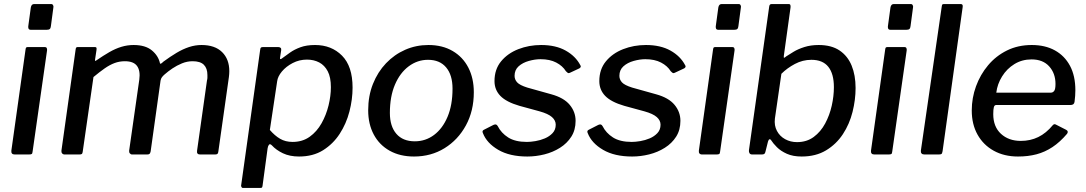

<svg xmlns="http://www.w3.org/2000/svg" viewBox="-20 -762 5357 947"><path d="M141 -16Q140 -5 136.5 -2.5Q133 0 121 0H53Q43 0 39 -5Q35 -10 36 -19L106 -518Q107 -526 109.5 -528Q112 -530 119 -530H201Q208 -530 210.5 -525Q213 -520 212 -513ZM231 -633Q230 -623 225.5 -619Q221 -615 210 -615H132Q123 -615 120.5 -621.5Q118 -628 120 -637L132 -725Q135 -742 148 -742H233Q239 -742 242 -736Q245 -730 243 -723Z M299 0Q291 0 286.5 -5.5Q282 -11 283 -19L353 -518Q354 -526 356.5 -528Q359 -530 365 -530H447Q454 -530 455.5 -527Q457 -524 456 -516L449 -469Q447 -457 455 -464Q490 -488 519.5 -505Q549 -522 578.5 -531Q608 -540 639 -540Q697 -540 729 -513.5Q761 -487 769 -450Q770 -446 774.5 -448.5Q779 -451 786 -458Q820 -483 851 -501.5Q882 -520 912.5 -530Q943 -540 974 -540Q1040 -540 1075.5 -505Q1111 -470 1111 -411Q1111 -404 1110.5 -397Q1110 -390 1109 -382L1057 -15Q1056 -6 1052.5 -3Q1049 0 1040 0H967Q949 0 952 -19L1001 -366Q1003 -372 1003 -379.5Q1003 -387 1003 -392Q1003 -425 985.5 -442.5Q968 -460 930 -460Q903 -460 877.5 -449.5Q852 -439 830.5 -424.5Q809 -410 792 -395Q784 -388 779 -381.5Q774 -375 772 -365L723 -15Q721 -6 717.5 -3Q714 0 705 0H632Q625 0 620.5 -5.5Q616 -11 617 -19L667 -369Q673 -413 656 -436.5Q639 -460 596 -460Q569 -460 545 -451Q521 -442 496 -424.5Q471 -407 441 -382L388 -14Q387 -5 383.5 -2.5Q380 0 370 0H299Z M1178 165Q1173 165 1170.5 159.5Q1168 154 1170 148L1263 -515Q1264 -525 1267 -527.5Q1270 -530 1280 -530H1351Q1359 -530 1363.5 -526.5Q1368 -523 1367 -515L1361 -476Q1360 -470 1364 -470.5Q1368 -471 1375 -477Q1390 -488 1411 -503Q1432 -518 1462 -529Q1492 -540 1534 -540Q1615 -540 1667 -487.5Q1719 -435 1719 -330Q1719 -272 1703.5 -212Q1688 -152 1655.5 -102Q1623 -52 1573.5 -21Q1524 10 1455 10Q1409 10 1375.5 -6Q1342 -22 1321 -45Q1312 -54 1307 -48.5Q1302 -43 1300 -31L1275 154Q1274 161 1272 163Q1270 165 1263 165H1178ZM1423 -62Q1472 -62 1507.5 -87.5Q1543 -113 1566 -154Q1589 -195 1600.5 -242Q1612 -289 1612 -332Q1612 -381 1596.5 -410.5Q1581 -440 1554.5 -454Q1528 -468 1494 -468Q1456 -468 1423.5 -451Q1391 -434 1370.5 -409.5Q1350 -385 1347 -361L1311 -121Q1335 -93 1361.5 -77.5Q1388 -62 1423 -62Z M2022 10Q1953 10 1902 -18.5Q1851 -47 1823.5 -98.5Q1796 -150 1796 -218Q1796 -289 1819.5 -348Q1843 -407 1884 -450Q1925 -493 1978.5 -516.5Q2032 -540 2093 -540Q2162 -540 2212.5 -510.5Q2263 -481 2290 -428.5Q2317 -376 2317 -307Q2317 -215 2278 -143.5Q2239 -72 2172.5 -31Q2106 10 2022 10ZM2026 -65Q2079 -65 2121 -96.5Q2163 -128 2187.5 -186Q2212 -244 2212 -325Q2212 -392 2180.5 -429.5Q2149 -467 2091 -467Q2039 -467 1996 -435Q1953 -403 1928 -344.5Q1903 -286 1903 -205Q1903 -139 1935 -102Q1967 -65 2026 -65Z M2581 10Q2494 10 2437.5 -23Q2381 -56 2362 -105Q2356 -117 2367 -122L2414 -146Q2421 -149 2426 -148Q2431 -147 2435 -140Q2452 -106 2486.5 -84Q2521 -62 2579 -62Q2597 -62 2621 -66Q2645 -70 2667.5 -79.5Q2690 -89 2705.5 -105.5Q2721 -122 2721 -147Q2721 -168 2702.5 -184.5Q2684 -201 2641 -213L2542 -240Q2477 -259 2448 -289Q2419 -319 2419 -362Q2419 -420 2451.5 -459.5Q2484 -499 2536.5 -519.5Q2589 -540 2649 -540Q2721 -540 2770 -512.5Q2819 -485 2842 -441Q2845 -437 2844.5 -433Q2844 -429 2838 -425L2791 -403Q2785 -400 2781.5 -402Q2778 -404 2771 -411Q2755 -437 2723.5 -453.5Q2692 -470 2646 -470Q2619 -470 2588.5 -461.5Q2558 -453 2538 -435Q2518 -417 2518 -388Q2518 -370 2530.5 -356Q2543 -342 2581 -330L2699 -297Q2761 -280 2790 -245Q2819 -210 2819 -166Q2819 -121 2798 -88Q2777 -55 2742 -33Q2707 -11 2665 -0.5Q2623 10 2581 10Z M3098 10Q3011 10 2954.5 -23Q2898 -56 2879 -105Q2873 -117 2884 -122L2931 -146Q2938 -149 2943 -148Q2948 -147 2952 -140Q2969 -106 3003.5 -84Q3038 -62 3096 -62Q3114 -62 3138 -66Q3162 -70 3184.5 -79.5Q3207 -89 3222.5 -105.5Q3238 -122 3238 -147Q3238 -168 3219.5 -184.5Q3201 -201 3158 -213L3059 -240Q2994 -259 2965 -289Q2936 -319 2936 -362Q2936 -420 2968.5 -459.5Q3001 -499 3053.5 -519.5Q3106 -540 3166 -540Q3238 -540 3287 -512.5Q3336 -485 3359 -441Q3362 -437 3361.5 -433Q3361 -429 3355 -425L3308 -403Q3302 -400 3298.5 -402Q3295 -404 3288 -411Q3272 -437 3240.5 -453.5Q3209 -470 3163 -470Q3136 -470 3105.5 -461.5Q3075 -453 3055 -435Q3035 -417 3035 -388Q3035 -370 3047.5 -356Q3060 -342 3098 -330L3216 -297Q3278 -280 3307 -245Q3336 -210 3336 -166Q3336 -121 3315 -88Q3294 -55 3259 -33Q3224 -11 3182 -0.5Q3140 10 3098 10Z M3532 -16Q3531 -5 3527.5 -2.5Q3524 0 3512 0H3444Q3434 0 3430 -5Q3426 -10 3427 -19L3497 -518Q3498 -526 3500.5 -528Q3503 -530 3510 -530H3592Q3599 -530 3601.5 -525Q3604 -520 3603 -513ZM3622 -633Q3621 -623 3616.5 -619Q3612 -615 3601 -615H3523Q3514 -615 3511.5 -621.5Q3509 -628 3511 -637L3523 -725Q3526 -742 3539 -742H3624Q3630 -742 3633 -736Q3636 -730 3634 -723Z M3691 0Q3681 0 3677 -6Q3673 -12 3674 -21L3774 -730Q3775 -737 3778 -739.5Q3781 -742 3786 -742H3870Q3877 -742 3878.5 -736.5Q3880 -731 3879 -724L3846 -486Q3845 -477 3847.5 -477Q3850 -477 3858 -484Q3872 -493 3894 -506.5Q3916 -520 3947.5 -530Q3979 -540 4018 -540Q4081 -540 4121 -513Q4161 -486 4180.5 -438.5Q4200 -391 4200 -328Q4200 -270 4185 -210Q4170 -150 4137.5 -100.5Q4105 -51 4054.5 -20.5Q4004 10 3934 10Q3891 10 3861 -3.5Q3831 -17 3812 -36Q3793 -55 3783 -71Q3780 -76 3775.5 -75Q3771 -74 3768 -64L3756 -16Q3754 -6 3750 -3Q3746 0 3736 0ZM3802 -177Q3798 -143 3812 -116.5Q3826 -90 3852.5 -75.5Q3879 -61 3911 -61Q3959 -61 3993.5 -86.5Q4028 -112 4050 -153Q4072 -194 4082.5 -241Q4093 -288 4093 -332Q4093 -398 4065.5 -432.5Q4038 -467 3982 -467Q3939 -467 3900.5 -446.5Q3862 -426 3834 -398Z M4381 -16Q4380 -5 4376.5 -2.5Q4373 0 4361 0H4293Q4283 0 4279 -5Q4275 -10 4276 -19L4346 -518Q4347 -526 4349.5 -528Q4352 -530 4359 -530H4441Q4448 -530 4450.5 -525Q4453 -520 4452 -513ZM4471 -633Q4470 -623 4465.5 -619Q4461 -615 4450 -615H4372Q4363 -615 4360.5 -621.5Q4358 -628 4360 -637L4372 -725Q4375 -742 4388 -742H4473Q4479 -742 4482 -736Q4485 -730 4483 -723Z M4629 -16Q4627 -5 4623.5 -2.5Q4620 0 4608 0H4540Q4530 0 4525.5 -5Q4521 -10 4522 -19L4625 -730Q4626 -738 4628 -740Q4630 -742 4637 -742H4719Q4731 -742 4728 -726Z M5001 10Q4933 10 4881.5 -18.5Q4830 -47 4801.5 -98Q4773 -149 4773 -217Q4773 -279 4794 -336.5Q4815 -394 4853.5 -440Q4892 -486 4946.5 -513Q5001 -540 5069 -540Q5135 -540 5183 -513.5Q5231 -487 5257.5 -437.5Q5284 -388 5284 -317Q5284 -304 5283 -289.5Q5282 -275 5280 -260Q5279 -252 5274 -248Q5269 -244 5259 -244H4893Q4885 -244 4882 -233.5Q4879 -223 4879 -199Q4879 -137 4917 -102Q4955 -67 5015 -67Q5062 -67 5101 -86Q5140 -105 5173 -145Q5178 -150 5182 -149.5Q5186 -149 5191 -146L5238 -122Q5252 -115 5243 -102Q5208 -61 5171 -36.5Q5134 -12 5092.5 -1Q5051 10 5001 10ZM5163 -305Q5173 -305 5179.5 -313.5Q5186 -322 5186 -348Q5186 -400 5155 -434.5Q5124 -469 5068 -469Q5021 -469 4983.5 -446Q4946 -423 4922.5 -385Q4899 -347 4894 -305Z"/></svg>

Font: Libre Franklin Medium
Style: Italic
Weight: 500
Italic angle: -8°
Designer: Pablo Impallari, Rodrigo Fuenzalida, Nhung Nguyen
Foundry: Impallari Type
Version: Version 3.000